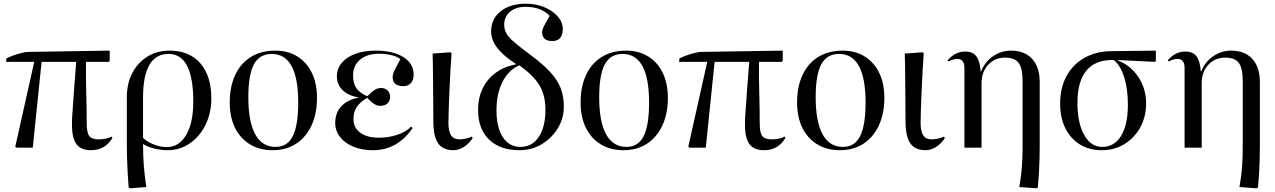

<svg xmlns="http://www.w3.org/2000/svg" viewBox="-20 -802 6927 1043"><path d="M475 14Q420 14 395.5 -18.5Q371 -51 371 -124Q371 -136 371 -146.5Q371 -157 372.5 -174.5Q374 -192 376 -225.5Q378 -259 382.5 -317Q387 -375 394 -466H206L158 0H70L63 -5L166 -466H13L15 -485Q33 -494 56 -502Q79 -510 100 -515Q121 -520 132 -520L576 -527V-471L570 -466H447Q446 -385 448.5 -300Q451 -215 451 -134Q451 -82 464.5 -63.5Q478 -45 515 -45Q559 -45 586 -60L591 -53Q551 14 475 14Z M686 221 679 216Q675 168 672 106Q669 44 669 -17V-273Q669 -348 698.5 -405Q728 -462 780.5 -494.5Q833 -527 901 -527Q1008 -527 1068 -458.5Q1128 -390 1128 -267Q1128 -188 1096.5 -124Q1065 -60 1011 -23Q957 14 890 14Q853 14 816.5 4.5Q780 -5 758 -19H757Q757 104 775 214ZM886 -3Q953 -3 991.5 -69Q1030 -135 1030 -250Q1030 -509 896 -509Q757 -509 757 -272V-53Q780 -31 816 -17Q852 -3 886 -3Z M1461 14Q1390 14 1337.5 -18Q1285 -50 1256.5 -108Q1228 -166 1228 -245Q1228 -332 1258 -395.5Q1288 -459 1343.5 -493Q1399 -527 1475 -527Q1544 -527 1595 -495.5Q1646 -464 1674 -406.5Q1702 -349 1702 -270Q1702 -184 1672 -120Q1642 -56 1588 -21Q1534 14 1461 14ZM1477 -4Q1541 -4 1570.5 -62.5Q1600 -121 1600 -245Q1600 -509 1456 -509Q1390 -509 1359.5 -452.5Q1329 -396 1329 -274Q1329 -141 1366.5 -72.5Q1404 -4 1477 -4Z M2006 14Q1946 14 1900 -5Q1854 -24 1827.5 -57.5Q1801 -91 1801 -134Q1801 -189 1834 -224.5Q1867 -260 1929 -272V-273Q1874 -281 1842 -311.5Q1810 -342 1810 -387Q1810 -429 1836.5 -460.5Q1863 -492 1910.5 -509.5Q1958 -527 2020 -527Q2115 -527 2171 -492Q2227 -457 2227 -397Q2227 -367 2212 -350.5Q2197 -334 2171 -334Q2113 -334 2113 -383Q2113 -392 2116 -402Q2119 -412 2128.5 -430.5Q2138 -449 2155 -481Q2137 -495 2106 -502.5Q2075 -510 2039 -510Q1974 -510 1936 -478Q1898 -446 1898 -392Q1898 -349 1915.5 -323.5Q1933 -298 1975 -279Q2001 -305 2016.5 -314.5Q2032 -324 2051 -324Q2072 -324 2085.5 -310.5Q2099 -297 2099 -276Q2099 -254 2085 -240.5Q2071 -227 2045 -227Q2013 -227 1975 -271Q1935 -247 1917.5 -220Q1900 -193 1900 -155Q1900 -109 1936.5 -81.5Q1973 -54 2037 -54Q2092 -54 2139 -70Q2186 -86 2213 -114L2222 -107Q2139 14 2006 14Z M2444 14Q2386 14 2360 -23.5Q2334 -61 2334 -143Q2334 -188 2333.5 -244Q2333 -300 2332.5 -355Q2332 -410 2331.5 -452Q2331 -494 2330 -511L2427 -518L2433 -513Q2430 -474 2427 -420Q2424 -366 2421.5 -309.5Q2419 -253 2417.5 -205.5Q2416 -158 2416 -134Q2416 -88 2430.5 -66.5Q2445 -45 2476 -45Q2493 -45 2512.5 -49.5Q2532 -54 2543 -60L2548 -53Q2529 -22 2500.5 -4Q2472 14 2444 14Z M2802 14Q2696 14 2636.5 -44Q2577 -102 2577 -205Q2577 -303 2632.5 -369Q2688 -435 2785 -453Q2715 -498 2681.5 -541.5Q2648 -585 2648 -631Q2648 -700 2700 -741Q2752 -782 2838 -782Q2891 -782 2936.5 -763Q2982 -744 3009.5 -713Q3037 -682 3037 -645Q3037 -579 2980 -579Q2925 -579 2925 -628Q2925 -639 2933 -656Q2941 -673 2966 -716Q2919 -765 2835 -765Q2783 -765 2751 -738.5Q2719 -712 2719 -668Q2719 -644 2729.5 -623Q2740 -602 2770.5 -575.5Q2801 -549 2860 -505Q2929 -454 2969 -410.5Q3009 -367 3026 -322.5Q3043 -278 3043 -223Q3043 -159 3010 -105Q2977 -51 2922.5 -18.5Q2868 14 2802 14ZM2807 -4Q2871 -4 2907 -58.5Q2943 -113 2943 -207Q2943 -283 2910.5 -338Q2878 -393 2801 -447Q2743 -422 2710 -357.5Q2677 -293 2677 -203Q2677 -110 2711.5 -57Q2746 -4 2807 -4Z M3367 14Q3296 14 3243.5 -18Q3191 -50 3162.5 -108Q3134 -166 3134 -245Q3134 -332 3164 -395.5Q3194 -459 3249.5 -493Q3305 -527 3381 -527Q3450 -527 3501 -495.5Q3552 -464 3580 -406.5Q3608 -349 3608 -270Q3608 -184 3578 -120Q3548 -56 3494 -21Q3440 14 3367 14ZM3383 -4Q3447 -4 3476.5 -62.5Q3506 -121 3506 -245Q3506 -509 3362 -509Q3296 -509 3265.5 -452.5Q3235 -396 3235 -274Q3235 -141 3272.5 -72.5Q3310 -4 3383 -4Z M4131 14Q4076 14 4051.5 -18.5Q4027 -51 4027 -124Q4027 -136 4027 -146.5Q4027 -157 4028.5 -174.5Q4030 -192 4032 -225.5Q4034 -259 4038.5 -317Q4043 -375 4050 -466H3862L3814 0H3726L3719 -5L3822 -466H3669L3671 -485Q3689 -494 3712 -502Q3735 -510 3756 -515Q3777 -520 3788 -520L4232 -527V-471L4226 -466H4103Q4102 -385 4104.5 -300Q4107 -215 4107 -134Q4107 -82 4120.5 -63.5Q4134 -45 4171 -45Q4215 -45 4242 -60L4247 -53Q4207 14 4131 14Z M4543 14Q4472 14 4419.5 -18Q4367 -50 4338.5 -108Q4310 -166 4310 -245Q4310 -332 4340 -395.5Q4370 -459 4425.5 -493Q4481 -527 4557 -527Q4626 -527 4677 -495.5Q4728 -464 4756 -406.5Q4784 -349 4784 -270Q4784 -184 4754 -120Q4724 -56 4670 -21Q4616 14 4543 14ZM4559 -4Q4623 -4 4652.5 -62.5Q4682 -121 4682 -245Q4682 -509 4538 -509Q4472 -509 4441.5 -452.5Q4411 -396 4411 -274Q4411 -141 4448.5 -72.5Q4486 -4 4559 -4Z M5009 14Q4951 14 4925 -23.5Q4899 -61 4899 -143Q4899 -188 4898.5 -244Q4898 -300 4897.5 -355Q4897 -410 4896.5 -452Q4896 -494 4895 -511L4992 -518L4998 -513Q4995 -474 4992 -420Q4989 -366 4986.5 -309.5Q4984 -253 4982.5 -205.5Q4981 -158 4981 -134Q4981 -88 4995.5 -66.5Q5010 -45 5041 -45Q5058 -45 5077.5 -49.5Q5097 -54 5108 -60L5113 -53Q5094 -22 5065.5 -4Q5037 14 5009 14Z M5611 221 5517 214Q5525 168 5528.5 133.5Q5532 99 5533.5 62Q5535 25 5535 -26V-361Q5535 -432 5513.5 -460.5Q5492 -489 5439 -489Q5384 -489 5348 -450Q5312 -411 5312 -350V0H5219V-433Q5219 -482 5180 -482Q5159 -482 5133 -468L5128 -475Q5169 -522 5223 -522Q5264 -522 5283.5 -496.5Q5303 -471 5307 -415H5310Q5330 -466 5374.5 -496.5Q5419 -527 5472 -527Q5546 -527 5587 -482Q5628 -437 5628 -356V-7Q5628 30 5627 63.5Q5626 97 5624 133.5Q5622 170 5618 216Z M5965 14Q5897 14 5846 -17.5Q5795 -49 5767 -106Q5739 -163 5739 -240Q5739 -325 5773.5 -388.5Q5808 -452 5870.5 -487.5Q5933 -523 6016 -524L6259 -527V-471L6253 -466L6052 -476V-474Q6122 -447 6164 -383.5Q6206 -320 6206 -241Q6206 -168 6174.5 -110.5Q6143 -53 6088.5 -19.5Q6034 14 5965 14ZM5967 -4Q6034 -4 6070.5 -64.5Q6107 -125 6107 -234Q6107 -320 6086.5 -384Q6066 -448 6030 -476H6021Q5928 -476 5880.5 -417Q5833 -358 5833 -243Q5833 -134 5869.5 -69Q5906 -4 5967 -4Z M6807 221 6713 214Q6721 168 6724.5 133.5Q6728 99 6729.5 62Q6731 25 6731 -26V-361Q6731 -432 6709.5 -460.5Q6688 -489 6635 -489Q6580 -489 6544 -450Q6508 -411 6508 -350V0H6415V-433Q6415 -482 6376 -482Q6355 -482 6329 -468L6324 -475Q6365 -522 6419 -522Q6460 -522 6479.5 -496.5Q6499 -471 6503 -415H6506Q6526 -466 6570.5 -496.5Q6615 -527 6668 -527Q6742 -527 6783 -482Q6824 -437 6824 -356V-7Q6824 30 6823 63.5Q6822 97 6820 133.5Q6818 170 6814 216Z"/></svg>

Font: Literata 72pt
Style: Regular
Weight: 400
Designer: Latin by Veronika Burian and Jose Scaglione. Greek by Irene Vlachou. Cyrillic by Vera Evstafieva.
Foundry: TypeTogether
Version: Version 3.002